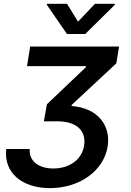

<svg xmlns="http://www.w3.org/2000/svg" viewBox="-20 -788 682 1000"><path d="M134.9 -12.1H12.4C-1.8 112.9 95.9 191.8 240.1 191.8C393.8 191.8 519.9 102.3 540.5 -24.1C558.2 -132.8 491.1 -225.5 353.3 -235.8V-241.5L585.9 -458.1L600.1 -545.5H137.1L120.7 -443.5H427.6V-438.2L224.4 -245L208.5 -156.2H277C389.9 -156.2 429 -98.4 418 -29.1C405.5 46.2 338.8 89.5 258.2 89.5C182.9 89.5 130 52.6 134.9 -12.1ZM224.1 -762.8 328.8 -610.8H423.7L577.8 -762.8L578.5 -768.1H474.4L386.4 -675.1L329.2 -768.1H224.8Z"/></svg>

Font: Magic Ui Pro Semi Bold
Style: Italic
Weight: 600
Italic angle: -9.39999°
Designer: Stefan Endress, Andreas Faust
Version: Version 1.000;FEAKit 1.0